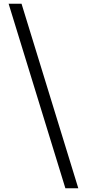

<svg xmlns="http://www.w3.org/2000/svg" viewBox="-20 -824 465 1025"><path d="M398 181H329L26 -804H95Z"/></svg>

Font: Noto Serif JP ExtraLight Black
Style: Regular
Weight: 900
Version: Version 2.003-H1;hotconv 1.1.1;makeotfexe 2.6.0